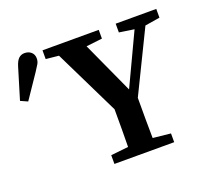

<svg xmlns="http://www.w3.org/2000/svg" viewBox="-150 -825 1047 969"><g transform="rotate(-20 374.0 -340.5)"><path d="M555 -616V-663H773V-616L693 -603L532 -273Q532 -207 532 -155.5Q532 -104 533 -57L628 -47V0H307V-47L401 -57Q402 -101 402 -149.5Q402 -198 402 -259L231 -609L162 -616V-663H464V-616L378 -606L505 -328L635 -604ZM-32 -462 18 -627Q27 -657 40 -669Q53 -681 71 -681Q93 -681 107 -668.5Q121 -656 121 -635Q121 -619 113.5 -606Q106 -593 92 -572L6 -445Z"/></g></svg>

Font: Source Serif Pro Semibold
Style: Regular
Weight: 600
Designer: Frank Grießhammer
Foundry: Adobe Systems Incorporated
Version: Version 3.000;hotconv 1.0.109;makeotfexe 2.5.65596